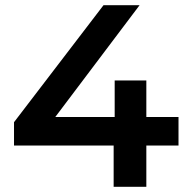

<svg xmlns="http://www.w3.org/2000/svg" viewBox="-20 -720 719 740"><path d="M34 -159V-249L379 -700H518L193 -269H422V-410H544V-269H668V-159H544V0H418V-159Z"/></svg>

Font: Montserrat SemiBold
Style: Regular
Weight: 600
Designer: Julieta Ulanovsky
Foundry: Julieta Ulanovsky
Version: Version 9.000; ttfautohint (v1.8.4.7-5d5b)